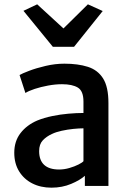

<svg xmlns="http://www.w3.org/2000/svg" viewBox="-20 -860 599 888"><path d="M218 8Q168 8 129.2 -11.8Q90.5 -31.5 68.2 -67.8Q46 -104 46 -153.5Q46 -207 74.8 -244.2Q103.5 -281.5 152 -302.5Q184 -315.5 221.5 -323.2Q259 -331 296.5 -334.2Q334 -337.5 366 -337.5L390 -307L366 -266.5Q346.5 -266.5 319.2 -263.8Q292 -261 265.5 -255.2Q239 -249.5 220.5 -240.5Q195 -229 178 -211Q161 -193 161 -161Q161 -119 184.2 -97.5Q207.5 -76 253.5 -76Q277 -76 301 -83Q325 -90 342.8 -99Q360.5 -108 366 -114.5L389 -90L372.5 -47Q350.5 -27 309 -9.5Q267.5 8 218 8ZM481.5 0H372.5V-83H366V-390Q366 -439 340.2 -454.8Q314.5 -470.5 267 -470.5Q235.5 -470.5 202 -464.2Q168.5 -458 140.5 -448.8Q112.5 -439.5 97.5 -430L70.5 -513Q82 -520 114.8 -532.5Q147.5 -545 191.2 -555.2Q235 -565.5 278 -565.5Q340.5 -565.5 386.2 -551Q432 -536.5 456.8 -497.2Q481.5 -458 481.5 -383.5ZM88.5 -810 152 -840 273.5 -728.5 386.5 -840 455 -809 322.5 -643.5H224.5Z"/></svg>

Font: Tracken
Style: Regular
Weight: 400
Designer: Eben Sorkin
Foundry: Eben Sorkin
Version: Version 2.001